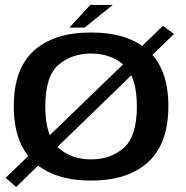

<svg xmlns="http://www.w3.org/2000/svg" viewBox="-20 -729 756 780"><path d="M3 -6.5 45.5 30.5 687 -591 642 -624ZM350 4.5Q500.5 4.5 582.2 -70.8Q664 -146 664 -297.5Q664 -449.5 582.2 -523.2Q500.5 -597 350 -597Q199.5 -597 117.8 -523.2Q36 -449.5 36 -297.5Q36 -146 117.8 -70.8Q199.5 4.5 350 4.5ZM350 -81.5Q270.5 -81.5 217.2 -128.2Q164 -175 164 -296.5Q164 -419 217.2 -465.2Q270.5 -511.5 350 -511.5Q429.5 -511.5 482.8 -465.2Q536 -419 536 -296.5Q536 -175 482.8 -128.2Q429.5 -81.5 350 -81.5ZM262 -617H324L438 -709H347Z"/></svg>

Font: Anybody SemiExpanded Medium
Style: Regular
Weight: 500
Width: 6
Version: Version 1.113;gftools[0.9.25]